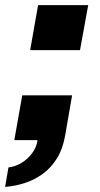

<svg xmlns="http://www.w3.org/2000/svg" viewBox="-30 -548 392 751"><path d="M-10 183 3 107Q29 104 53.5 89.5Q78 75 95.5 51.5Q113 28 117 0H26L57 -175H252L225 -19Q216 34 193 71Q170 108 138 131.5Q106 155 68 167.5Q30 180 -10 183ZM88 -352 119 -528H315L283 -352Z"/></svg>

Font: Archivo SemiExpanded ExtraBold
Style: Italic
Weight: 800
Width: 6
Italic angle: -10°
Designer: Hector Gatti
Foundry: Omnibus-Type
Version: Version 2.001